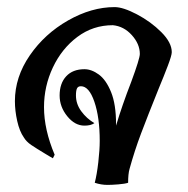

<svg xmlns="http://www.w3.org/2000/svg" viewBox="-20 -515 530 541"><path d="M464 -368Q464 -359 453 -330Q442 -301 427 -265Q396 -188 377.5 -139Q359 -90 345 -39Q341 -25 341 0Q332 3 313.5 4.5Q295 6 283 6Q265 6 247 0Q253 -23 257 -58Q261 -93 261 -118Q261 -184 246 -228Q231 -272 208 -272Q200 -272 197 -266Q194 -260 194 -246Q194 -222 209 -201.5Q224 -181 246 -168Q236 -161 218 -161Q191 -161 169.5 -187.5Q148 -214 148 -246Q148 -280 166.5 -300Q185 -320 218 -320Q238 -320 258.5 -305Q279 -290 293 -255.5Q307 -221 307 -165V-161Q324 -218 350 -285Q374 -350 374 -363Q374 -391 351.5 -416Q329 -441 298 -444Q242 -444 198 -411Q154 -378 129 -325Q104 -272 104 -213Q104 -150 134 -79L129 -69Q125 -71 119.5 -74.5Q114 -78 107 -82Q82 -97 68 -106.5Q54 -116 47 -128Q35 -145 28.5 -174Q22 -203 22 -230Q22 -298 64 -359Q106 -420 172 -457.5Q238 -495 303 -495Q327 -495 366 -474.5Q405 -454 434.5 -424.5Q464 -395 464 -368Z"/></svg>

Font: Charmonman
Style: Bold
Weight: 700
Designer: Ekaluck Peanpanawate
Foundry: Cadson Demak Co.,Ltd.
Version: Version 1.000; ttfautohint (v1.6)